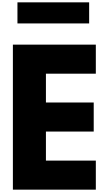

<svg xmlns="http://www.w3.org/2000/svg" viewBox="-20 -1619 910 1639"><path d="M129 -1599V-1419H741V-1599ZM798 -1238H90V0H798V-248H372V-496H780V-744H372V-990H798Z"/></svg>

Font: Hussar Dziwak
Style: Regular
Weight: 400
Version: Version 1.022